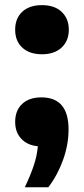

<svg xmlns="http://www.w3.org/2000/svg" viewBox="-20 -576 335 766"><path d="M79 171Q100.5 126 114 86.5Q127.5 47 131 7.5Q89 3.5 64.8 -22.5Q40.5 -48.5 40.5 -89.5Q40.5 -135 68.2 -161.2Q96 -187.5 145 -187.5Q253.5 -187.5 253.5 -60Q253.5 1.5 231.5 62.2Q209.5 123 173 171ZM147.5 -359.5Q98 -359.5 69.2 -385.8Q40.5 -412 40.5 -457.5Q40.5 -502.5 68.8 -529Q97 -555.5 147.5 -555.5Q198 -555.5 226.2 -528.5Q254.5 -501.5 254.5 -457.5Q254.5 -413 225.8 -386.2Q197 -359.5 147.5 -359.5Z"/></svg>

Font: Encode Sans SemiExpanded SemiExpanded
Style: Bold
Weight: 700
Width: 6
Designer: Multiple Designers
Foundry: Impallari Type
Version: Version 3.000; ttfautohint (v1.8.3) -l 8 -r 50 -G 200 -x 14 